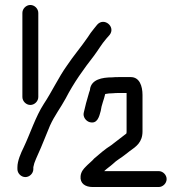

<svg xmlns="http://www.w3.org/2000/svg" viewBox="-20 -721 739 772"><path d="M114 -41V-49L118 -65C122 -76 127 -88 133 -101C148 -133 166 -181 181 -216C199 -256 224 -288 244 -325C277 -389 316 -443 358 -497C376 -521 388 -543 407 -565L421 -581C446 -613 399 -653 371 -622L358 -606C349 -595 340 -583 332 -570C306 -532 275 -496 249 -457C216 -411 188 -351 156 -303C123 -252 102 -185 75 -128C64 -106 50 -74 50 -49V-41C50 -24 65 -9 82 -9C99 -9 114 -24 114 -41ZM353 31H618C635 31 650 16 650 -1C650 -18 635 -33 618 -33H399C409 -43 423 -52 434 -62C449 -77 467 -86 483 -99L501 -113C528 -132 553 -149 553 -193V-339C553 -375 541 -411 506 -411H456C448 -411 440 -411 432 -410C389 -410 348 -401 342 -363C342 -361 342 -359 341 -357C337 -347 334 -332 330 -320C324 -301 322 -287 317 -269C312 -251 326 -234 340 -230C372 -221 379 -253 385 -275C388 -299 398 -320 403 -343C413 -345 422 -346 434 -346C442 -347 449 -347 456 -347H489V-193C489 -190 489 -187 488 -184C469 -169 447 -152 427 -137C403 -122 380 -102 359 -84C352 -75 332 -59 325 -51C316 -42 306 -31 304 -13C301 17 323 31 353 31ZM70 -669V-331C70 -314 85 -299 102 -299C119 -299 134 -314 134 -331V-669C134 -686 119 -701 102 -701C85 -701 70 -686 70 -669Z"/></svg>

Font: Electronic
Style: SeBd
Weight: 600
Version: Version 1.011